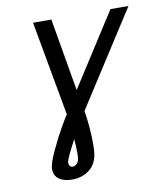

<svg xmlns="http://www.w3.org/2000/svg" viewBox="-75 -502 649 767"><g transform="rotate(-10 249.0 -118.0)"><path d="M84 0ZM84 148.9Q84 127 108.2 75.4Q132.3 23.9 153.8 -12.9Q175.3 -49.8 180.2 -56.2L110.8 -439.9H185.1L235.8 -145L424.8 -439.9H498L252 -57.1Q263.2 11.2 263.2 79.1Q263.2 111.3 258.8 129.9Q250 166 221.9 185.1Q193.8 204.1 155.8 204.1Q123 204.1 103.5 189.9Q84 175.8 84 148.9ZM191.9 45.9Q189 52.2 183.6 62.7Q178.2 73.2 175 79.3Q171.9 85.4 167.7 94Q163.6 102.5 161.1 107.9Q158.7 113.3 156.2 119.4Q153.8 125.5 152.8 129.4Q151.9 133.3 151.9 136.2Q151.9 143.6 156.2 148.7Q160.6 153.8 167 153.8Q175.3 153.8 183.1 146.7Q190.9 139.6 192.9 129.9Q194.8 118.2 194.8 101.1Q194.8 76.2 191.9 45.9Z"/></g></svg>

Font: Pfennig
Style: Italic
Weight: 500
Italic angle: -13°
Version: Version 20120410 ; ttfautohint (v0.8)